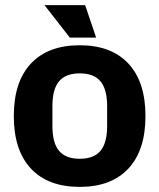

<svg xmlns="http://www.w3.org/2000/svg" viewBox="-20 -721 623 751"><path d="M34 -267Q34 -401 101 -472.5Q168 -544 292 -544Q415 -544 482 -472.5Q549 -401 549 -267Q549 -133 482 -61.5Q415 10 292 10Q168 10 101 -61.5Q34 -133 34 -267ZM292 -100Q347 -100 373 -131Q399 -162 399 -228V-306Q399 -372 373 -403Q347 -434 292 -434Q237 -434 211 -403Q185 -372 185 -306V-228Q185 -162 211 -131Q237 -100 292 -100ZM154 -701H313L356 -574H253Z"/></svg>

Font: Mozilla Headline BETA
Style: Bold
Weight: 700
Designer: Studio DRAMA
Foundry: Studio DRAMA
Version: Version 0.100